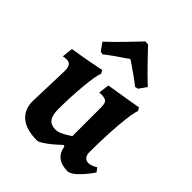

<svg xmlns="http://www.w3.org/2000/svg" viewBox="-210 -844 970 970"><g transform="rotate(45 275.0 -359.0)"><path d="M40 -385Q31 -385 24 -384Q17 -383 15 -382L21 -441Q74 -449 130.5 -459.5Q187 -470 204 -474L214 -457Q203 -433 195 -348.5Q187 -264 187 -175Q187 -134 202 -114Q217 -94 249 -94Q268 -94 287 -103.5Q306 -113 334 -131V-335Q334 -364 325.5 -373.5Q317 -383 291 -384L274 -383L282 -441Q336 -449 394 -459Q452 -469 469 -472L479 -455Q468 -432 460 -338.5Q452 -245 452 -133Q452 -114 461.5 -103Q471 -92 487 -92Q498 -92 508.5 -96Q519 -100 525.5 -104Q532 -108 534 -109L550 -88Q546 -81 529.5 -59.5Q513 -38 490 -15.5Q467 7 445 12Q354 12 343 -65L335 -69Q297 -33 266 -11Q235 11 224 11Q147 11 107 -21.5Q67 -54 67 -115L74 -336Q74 -362 66 -373.5Q58 -385 40 -385ZM256 -730H276Q290 -715 336.5 -666.5Q383 -618 428 -576L399 -535L383 -531Q342 -563 287 -600L266 -614Q188 -562 149 -531L133 -535L104 -576Q149 -618 195.5 -666.5Q242 -715 256 -730Z"/></g></svg>

Font: Sahitya
Style: Bold
Weight: 700
Designer: Juan Pablo del Peral
Foundry: Juan Pablo del Peral (http://www.huertatipografica.com)
Version: Version 1.001;PS 001.000;hotconv 1.0.70;makeotf.lib2.5.58329